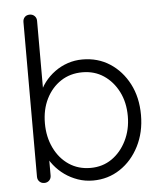

<svg xmlns="http://www.w3.org/2000/svg" viewBox="-53 -785 708 842"><g transform="rotate(-5 301.0 -364.5)"><path d="M322 -523Q390 -523 442.5 -489Q495 -455 526 -395.5Q557 -336 557 -258Q557 -182 526 -121Q495 -60 442 -25Q389 10 323 10Q288 10 256.5 -1Q225 -12 199 -30.5Q173 -49 153 -74Q133 -99 121 -128L139 -141V-28Q139 -15 130.5 -6.5Q122 2 109 2Q96 2 87.5 -6.5Q79 -15 79 -28V-709Q79 -722 87 -730.5Q95 -739 109 -739Q122 -739 130.5 -730.5Q139 -722 139 -709V-374L125 -382Q135 -413 154.5 -438.5Q174 -464 200 -483Q226 -502 257 -512.5Q288 -523 322 -523ZM317 -467Q263 -467 222 -440Q181 -413 157.5 -366Q134 -319 134 -258Q134 -198 157.5 -149.5Q181 -101 222 -73.5Q263 -46 317 -46Q370 -46 410.5 -74Q451 -102 475 -150.5Q499 -199 499 -258Q499 -319 475 -366Q451 -413 410.5 -440Q370 -467 317 -467Z"/></g></svg>

Font: Quicksand Light
Style: Regular
Weight: 400
Version: Version 3.004